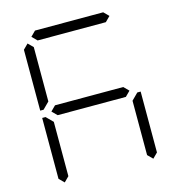

<svg xmlns="http://www.w3.org/2000/svg" viewBox="-132 -1114 1079 1164"><g transform="rotate(-15 408.0 -532.0)"><path d="M130 -64 99 -95V-477H120L130 -467L161 -436V-95ZM163 -500 194 -531H622L653 -500L622 -469H194ZM194 -938 163 -969 194 -1000H622L653 -969L622 -938ZM130 -533 120 -523H99V-905L130 -936L161 -905V-564ZM686 -467 696 -477H717V-95L686 -64L655 -95V-436Z"/></g></svg>

Font: DSEG7 Classic Mini
Style: Light
Weight: 300
Designer: Keshikan(Twitter:@keshinomi_88pro)
Version: Version 0.46